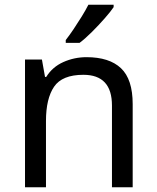

<svg xmlns="http://www.w3.org/2000/svg" viewBox="-20 -786 658 806"><path d="M343 -546Q439 -546 488 -499.5Q537 -453 537 -349V0H450V-343Q450 -472 330 -472Q241 -472 207 -422Q173 -372 173 -278V0H85V-536H156L169 -463H174Q200 -505 246 -525.5Q292 -546 343 -546ZM457 -756Q445 -738 420 -709.5Q395 -681 366.5 -652.5Q338 -624 314 -606H256V-618Q271 -637 288.5 -663Q306 -689 323 -716.5Q340 -744 351 -766H457Z"/></svg>

Font: Noto Sans Myanmar UI
Style: Regular
Weight: 400
Designer: Monotype Design Team
Foundry: Monotype Imaging Inc.
Version: Version 2.103; ttfautohint (v1.8.4.7-5d5b)